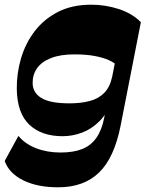

<svg xmlns="http://www.w3.org/2000/svg" viewBox="-50 -588 635 818"><path d="M198 210Q108.5 210 48.3 179.9Q-12 149.7 -30 97.7L28.5 -9Q56.7 25.3 103.7 43.5Q150.7 61.8 208.3 61.8Q263 61.8 300.5 46.8Q338 31.8 361 -1.4Q384 -34.5 394 -86.5L406 -149L476.3 -508.2L550.2 -493.5L464 -53.5Q437 84 372.1 147Q307.2 210 198 210ZM216.5 -7.7Q126.8 -7.7 74.9 -56.9Q23 -106 21.5 -209Q20.8 -275.2 39.5 -339.2Q58.3 -403.2 97.5 -454.7Q136.8 -506.2 196.8 -537.1Q256.8 -568 339 -568Q399 -568 456 -549.5Q513 -531 550.2 -493.5L452 -305.8Q438.8 -320.3 414.5 -331.4Q390.3 -342.5 353.8 -349.4Q317.3 -356.3 266.3 -356.3Q207.8 -356.3 168 -340.9Q128.3 -325.5 108.6 -298.3Q89 -271 89 -235.2Q89 -193.5 126.1 -170.6Q163.2 -147.7 245.7 -147.7Q296 -147.7 333.5 -158Q371 -168.2 394.9 -193.1Q418.8 -218 427.8 -261L429.3 -163.5Q408.5 -106.2 374.1 -72Q339.8 -37.7 299 -22.7Q258.3 -7.7 216.5 -7.7Z"/></svg>

Font: Savate ExtraLight
Style: Italic
Weight: 200
Italic angle: -11°
Designer: Max Esnée
Foundry: Plomb Type
Version: Version 2.000